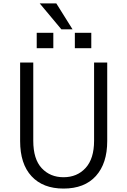

<svg xmlns="http://www.w3.org/2000/svg" viewBox="-20 -1103 756 1141"><path d="M99.6 0ZM99.6 -264.6V-731.4H177.7V-266.6Q177.7 -157.2 228 -103.5Q278.3 -49.8 357.4 -49.8Q438.5 -49.8 488.8 -105Q539.1 -160.2 539.1 -266.6V-731.4H617.2V-264.6Q617.2 -131.8 549.8 -57.1Q482.4 17.6 357.4 17.6Q235.4 17.6 167.5 -55.7Q99.6 -128.9 99.6 -264.6ZM215.8 -1083H314.5L411.1 -928.7H344.7ZM198.2 -816.4V-908.2H296.9V-816.4ZM424.8 -816.4V-908.2H522.5V-816.4Z"/></svg>

Font: Batunionen A1
Style: Regular
Weight: 400
Designer: HanYang I&C Co.,Ltd.
Foundry: HanYang I&C Co.,Ltd.
Version: Version 2.50; ttfautohint (v1.6)